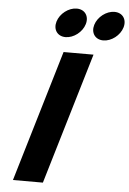

<svg xmlns="http://www.w3.org/2000/svg" viewBox="-68 -1152 807 1201"><g transform="rotate(5 335.0 -551.5)"><path d="M364.4 -1103C313.4 -1103 260.2 -1062 245 -1011C229.9 -960 258.6 -919 309.6 -919C360.6 -919 413.9 -960 429 -1011C444.2 -1062 415.4 -1103 364.4 -1103ZM601.4 -1103C550.4 -1103 497.2 -1062 482 -1011C466.9 -960 495.6 -919 546.6 -919C597.6 -919 650.9 -960 666 -1011C681.2 -1062 652.4 -1103 601.4 -1103ZM493.7 -825H305.7L60 0H248Z"/></g></svg>

Font: Hussar
Style: BdOblThree
Weight: 700
Foundry: Cannot Into Space Fonts
Version: Version 2.00